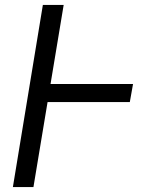

<svg xmlns="http://www.w3.org/2000/svg" viewBox="-20 -755 640 775"><path d="M32 0 153 -735H237L184 -416H517L504 -343H172L115 0Z"/></svg>

Font: Iosevka Curly Extended
Style: Italic
Weight: 400
Width: 7
Italic angle: -9°
Monospace: yes
Designer: Belleve Invis
Foundry: Belleve Invis
Version: Version 11.1.0; ttfautohint (v1.8.3)